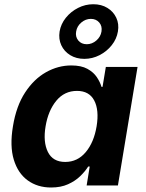

<svg xmlns="http://www.w3.org/2000/svg" viewBox="-20 -854 671 884"><path d="M215.3 9.3Q152.8 9.3 107.7 -23.4Q62.5 -56.2 43.5 -118.9Q24.4 -181.6 39.6 -272.5Q54.7 -365.7 95.5 -428Q136.2 -490.2 191.9 -521.5Q247.6 -552.7 308.1 -552.7Q354 -552.7 382.3 -537.1Q410.6 -521.5 425.8 -498.8Q440.9 -476.1 447.3 -454.1H452.1L467.3 -545.9H613.3L522.9 0H378.9L393.1 -87.4H386.2Q372.1 -64.9 349.1 -42.7Q326.2 -20.5 293 -5.6Q259.8 9.3 215.3 9.3ZM280.3 -108.4Q336.9 -108.4 374.8 -153.6Q412.6 -198.7 424.8 -272.5Q437 -347.2 413.8 -391.4Q390.6 -435.5 334.5 -435.5Q276.4 -435.5 239 -389.9Q201.7 -344.2 189.9 -272.5Q177.7 -200.7 200.4 -154.5Q223.1 -108.4 280.3 -108.4ZM368.2 -583Q331.1 -583 303.2 -600.1Q275.4 -617.2 262.2 -645.8Q249 -674.3 254.4 -709Q260.3 -743.7 283.2 -772.2Q306.2 -800.8 339.4 -817.6Q372.6 -834.5 409.7 -834.5Q446.8 -834.5 474.4 -817.6Q502 -800.8 515.4 -772.2Q528.8 -743.7 522.9 -709Q517.1 -674.3 494.4 -645.8Q471.7 -617.2 438.5 -600.1Q405.3 -583 368.2 -583ZM379.4 -650.4Q403.8 -650.4 423.6 -667.5Q443.4 -684.6 447.3 -709Q451.2 -733.9 436.8 -750.5Q422.4 -767.1 398.4 -767.1Q374 -767.1 354.2 -750.2Q334.5 -733.4 330.6 -709Q326.2 -685.1 340.3 -667.7Q354.5 -650.4 379.4 -650.4Z"/></svg>

Font: Inter
Style: Bold Italic
Weight: 700
Italic angle: -9.39999°
Designer: Rasmus Andersson
Foundry: rsms
Version: Version 4.001;git-9221beed3